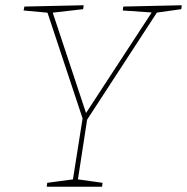

<svg xmlns="http://www.w3.org/2000/svg" viewBox="-20 -712 713 732"><path d="M158 0 160 -15 265 -29 257 -21 296 -268 298 -251 159 -670 168 -663 70 -672 73 -687 299 -692 297 -677 174 -663 179 -670 310 -275H304L562 -670L565 -664L448 -672L450 -687L673 -692L671 -677L571 -663L582 -670L309 -251L314 -268L276 -21L271 -29L371 -15L369 0Z"/></svg>

Font: Bitter Thin
Style: Italic
Weight: 100
Italic angle: -9°
Designer: Sol Matas, and Bitter project Authors
Foundry: Sol Matas
Version: Version 2.002